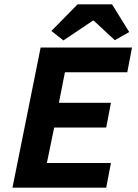

<svg xmlns="http://www.w3.org/2000/svg" viewBox="-20 -873 640 893"><path d="M38 0 169 -652H594L572 -537H282L254 -395H496L474 -280H232L198 -115H496L474 0ZM275 -685 219 -729 341 -853H501L581 -724L514 -686L416 -777H412Z"/></svg>

Font: Source Code Pro
Style: Bold Italic
Weight: 700
Italic angle: -11°
Monospace: yes
Designer: Paul D. Hunt, Teo Tuominen
Foundry: Adobe Systems Incorporated
Version: Version 1.050;PS 1.000;hotconv 16.6.51;makeotf.lib2.5.65220